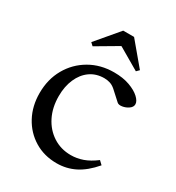

<svg xmlns="http://www.w3.org/2000/svg" viewBox="-178 -844 886 964"><g transform="rotate(30 265.0 -362.0)"><path d="M296 10Q223 10 166.5 -24.5Q110 -59 78 -118.5Q46 -178 46 -253Q46 -333 81.5 -395.5Q117 -458 179 -494Q241 -530 319 -530Q371 -530 409.5 -516Q448 -502 469.5 -482Q491 -462 491 -444Q491 -428 474.5 -416.5Q458 -405 438.5 -402Q419 -399 410 -407L355 -457Q340 -470 324 -475Q308 -480 291 -480Q244 -480 209.5 -455.5Q175 -431 156 -387.5Q137 -344 137 -288Q137 -222 162.5 -171Q188 -120 233.5 -90.5Q279 -61 337 -61Q372 -61 406 -73Q440 -85 477 -113L497 -94Q450 -39 401 -14.5Q352 10 296 10ZM159 -589 143 -604 253 -734H316L425 -604L410 -589L285 -662H283Z"/></g></svg>

Font: Hedvig Letters Serif 14pt
Style: Regular
Weight: 400
Designer: Alexander Örn & Tor Weibull
Foundry: Kanon Foundry
Version: Version 1.000; ttfautohint (v1.8.4.7-5d5b)